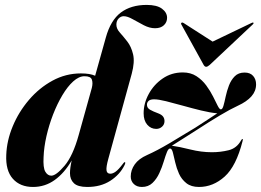

<svg xmlns="http://www.w3.org/2000/svg" viewBox="-20 -752 1063 782"><path d="M487 -79Q468 -40.5 429 -15.5Q390 9.5 335.5 9.5Q297 9.5 281 -5.8Q265 -21 265 -46.5Q265 -67.5 272 -98.5Q242.5 -47.5 203 -19Q163.5 9.5 114.5 9.5Q62 9.5 32.2 -24Q2.5 -57.5 5.5 -121Q7.5 -179 31.8 -237.5Q56 -296 97.8 -345Q139.5 -394 193.8 -423.5Q248 -453 309.5 -453Q346.5 -453 367.5 -443.5L411 -599Q430.5 -669.5 472 -700.8Q513.5 -732 577.5 -732Q619 -732 639.8 -716.5Q660.5 -701 660.5 -679.5Q660.5 -661.5 647.5 -649.2Q634.5 -637 611.5 -637Q589.5 -637 565.8 -649.2Q542 -661.5 520.5 -673.8Q499 -686 484 -686Q472 -686 463 -676.5Q454 -667 454 -651.5Q454 -635 468 -619.5Q482 -604 498.2 -583.2Q514.5 -562.5 522 -531Q529.5 -499.5 516.5 -451.5L421 -104.5Q412 -72 413.8 -58.2Q415.5 -44.5 429.5 -44.5Q439.5 -44.5 451.2 -53Q463 -61.5 480 -84Q485.5 -92 488 -91.5Q493 -91.5 487 -79ZM157.5 -112.5Q155 -69 164.5 -52.8Q174 -36.5 189 -36.5Q208.5 -36.5 242.8 -76.8Q277 -117 300.5 -202L354 -394Q359 -414 354.2 -427.8Q349.5 -441.5 324 -441.5Q301.5 -441.5 278.2 -420.5Q255 -399.5 234 -364.2Q213 -329 196.2 -285.8Q179.5 -242.5 169.2 -197.5Q159 -152.5 157.5 -112.5ZM674 -147Q666.5 -148.5 660.2 -133.2Q654 -118 647 -94.5Q640 -71 629 -47Q618 -23 601 -6.8Q584 9.5 558 9.5Q537.5 9.5 525 -2.5Q512.5 -14.5 512.5 -33Q512.5 -59.5 528.8 -82.5Q545 -105.5 579 -120.5Q619.5 -138.5 671 -169Q722.5 -199.5 775.5 -232Q801 -248.5 824.8 -264Q848.5 -279.5 865 -290.5Q836 -293 799.2 -302Q762.5 -311 725 -321.5Q687.5 -332 656.2 -339.8Q625 -347.5 607.5 -347.5Q592 -347.5 585.2 -341Q578.5 -334.5 578.5 -325.5Q578.5 -312.5 591 -305.2Q603.5 -298 624 -290.5Q638.5 -285 644.2 -277.2Q650 -269.5 650 -258.5Q650 -245 640 -236Q630 -227 616.5 -227Q594.5 -227 579.8 -244Q565 -261 565 -290.5Q565 -331 585.8 -369.2Q606.5 -407.5 642.5 -432.2Q678.5 -457 724.5 -457Q756.5 -457 780 -441.8Q803.5 -426.5 820 -404Q836.5 -381.5 847.8 -359Q859 -336.5 866.5 -321.5Q874 -306.5 879.5 -306.5Q886 -306.5 890.2 -321.5Q894.5 -336.5 899.2 -359Q904 -381.5 912.5 -403.8Q921 -426 936 -441.2Q951 -456.5 976 -456.5Q999 -456.5 1011 -442.8Q1023 -429 1023 -408.5Q1023 -381 1004 -359.5Q985 -338 949 -321.5Q918.5 -307.5 875.8 -282Q833 -256.5 781 -222.5Q752 -204 724.8 -186.8Q697.5 -169.5 680 -158.5Q710 -154.5 755 -143.2Q800 -132 843 -132Q878.5 -132 911.5 -140.2Q944.5 -148.5 962 -180.5Q965.5 -186.5 968 -186Q970 -185.5 968 -177.5Q942 -75 895 -32.8Q848 9.5 790.5 9.5Q758.5 9.5 739 -6Q719.5 -21.5 709.2 -44.2Q699 -67 693.8 -90Q688.5 -113 684.5 -129.2Q680.5 -145.5 674 -147ZM834 -487.5Q825.5 -480 819.5 -480Q814 -480 809.5 -487.5L718.5 -652.5Q716 -656.5 719.5 -659.5Q722.5 -661.5 727.5 -658.5L846 -582.5L1004.5 -658.5Q1010.5 -661.5 1012 -659.5Q1014.5 -657 1009.5 -652.5Z"/></svg>

Font: Fraunces 144pt S000
Style: Bold Italic
Weight: 700
Italic angle: -16°
Version: Version 1.000; ttfautohint (v1.8.3)